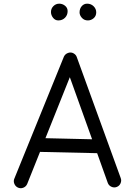

<svg xmlns="http://www.w3.org/2000/svg" viewBox="-20 -958 712 1019"><path d="M75.2 37.6Q61.5 31.2 55.9 16.8Q50.3 2.4 56.6 -11.2L319.3 -657.7Q326.2 -671.9 341.6 -677.2Q356.9 -682.6 370.6 -674.8Q383.3 -667.5 387.2 -655.8L620.6 -13.2Q626 0.5 619.9 14.6Q613.8 28.8 599.6 34.2Q585.9 39.6 571.8 33.4Q557.6 27.3 552.2 13.2L495.6 -145L192.4 -151.9L124 19Q117.7 32.7 103.5 38.3Q89.4 43.9 75.2 37.6ZM350.6 -548.3 221.2 -224.6 468.8 -218.8ZM490.7 -892.6Q490.7 -873 477.1 -861.3Q463.4 -849.6 446.3 -849.6Q426.8 -849.6 414.6 -863.3Q402.3 -877 402.3 -892.1Q402.3 -912.1 413.8 -925.3Q425.3 -938.5 442.4 -938.5Q462.9 -938.5 476.8 -924.8Q490.7 -911.1 490.7 -892.6ZM338.9 -898.9Q338.9 -877.9 325 -863.8Q311 -849.6 289.6 -849.6Q272.5 -849.6 261.5 -863.8Q250.5 -877.9 250.5 -894Q250.5 -912.6 263.4 -925.5Q276.4 -938.5 294.4 -938.5Q311.5 -938.5 325.2 -927.5Q338.9 -916.5 338.9 -898.9Z"/></svg>

Font: Mikhak-DS1-FD Regular
Style: Regular
Weight: 400
Designer: Amin Abedi
Version: Version 3.2